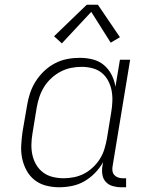

<svg xmlns="http://www.w3.org/2000/svg" viewBox="-20 -782 640 810"><path d="M229 8Q201 8 174 1Q147 -6 126 -22.5Q105 -39 92 -63Q79 -87 73.5 -113.5Q68 -140 69.5 -168.5Q71 -197 75 -226L94 -336Q98 -362 106.5 -388Q115 -414 130 -438Q145 -462 166 -482Q187 -502 212 -515Q237 -528 263.5 -533Q290 -538 317 -538Q346 -538 372.5 -531Q399 -524 419 -507Q439 -490 451 -466Q463 -442 467 -416L486 -530H529L455 -81Q453 -71 454.5 -61Q456 -51 462 -44Q468 -37 477.5 -33.5Q487 -30 497 -30H512V8H491Q473 8 455.5 3Q438 -2 426.5 -14.5Q415 -27 412 -45Q409 -63 412 -81L415 -98Q401 -73 380.5 -52Q360 -31 335.5 -17Q311 -3 283.5 2.5Q256 8 229 8Q229 8 229 8Q229 8 229 8ZM249 -30Q270 -30 292.5 -34.5Q315 -39 335 -49.5Q355 -60 372.5 -76.5Q390 -93 402 -112.5Q414 -132 420.5 -153.5Q427 -175 431 -197L449 -307Q453 -330 454 -353.5Q455 -377 451 -399Q447 -421 436.5 -441Q426 -461 409.5 -474.5Q393 -488 370.5 -494Q348 -500 325 -500Q302 -500 279.5 -495.5Q257 -491 236 -480Q215 -469 197 -452.5Q179 -436 166.5 -416Q154 -396 146.5 -374Q139 -352 135 -329L117 -219Q113 -196 112.5 -172.5Q112 -149 117 -127Q122 -105 133.5 -86Q145 -67 162.5 -54Q180 -41 202.5 -35.5Q225 -30 249 -30ZM241 -599 208 -629 346 -762H393L486 -625L447 -602L365 -732Z"/></svg>

Font: Iosevka Slab XLtEx
Style: Italic
Weight: 200
Width: 7
Italic angle: -9°
Monospace: yes
Designer: Belleve Invis
Foundry: Belleve Invis
Version: Version 11.1.0; ttfautohint (v1.8.3)